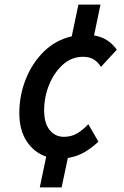

<svg xmlns="http://www.w3.org/2000/svg" viewBox="-20 -715 540 835"><path d="M64 -223Q64 -300 92 -370.5Q120 -441 171 -491Q222 -541 292 -557L321 -695H417L389 -561Q423 -555 447 -539Q471 -523 488 -499L419 -424Q407 -444 388.5 -456Q370 -468 341 -468Q291 -468 253 -433.5Q215 -399 193.5 -346Q172 -293 172 -235Q172 -179 196 -149.5Q220 -120 258 -120Q291 -120 316.5 -135.5Q342 -151 364 -175L408 -99Q380 -72 347 -53Q314 -34 275 -28L248 100H153L181 -34Q129 -51 96.5 -100Q64 -149 64 -223Z"/></svg>

Font: Radio Canada Condensed Medium
Style: Italic
Weight: 500
Width: 3
Italic angle: -12°
Designer: Charles Daoud, Etienne Aubert Bonn, Alexandre Saumier Demers, Jacques Le Bailly
Foundry: Radio-Canada
Version: Version 2.104; ttfautohint (v1.8.4.7-5d5b);gftools[0.9.28.de